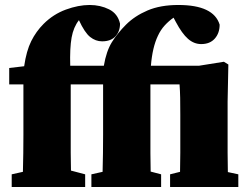

<svg xmlns="http://www.w3.org/2000/svg" viewBox="-20 -751 994 771"><path d="M27 0V-51L72 -61Q73 -99 73.5 -136Q74 -173 74 -210V-412H17V-478L77 -485Q86 -547 105.5 -586Q125 -625 155 -655Q194 -694 244.5 -712.5Q295 -731 340 -731Q383 -731 418 -713.5Q453 -696 462 -656Q462 -625 443.5 -605Q425 -585 390 -585Q364 -585 342 -602.5Q320 -620 297 -670Q275 -642 267.5 -600Q260 -558 262 -487H397Q407 -546 429.5 -582Q452 -618 486 -652Q521 -687 572.5 -709Q624 -731 696 -731Q838 -731 862 -652Q862 -618 842.5 -596Q823 -574 788 -574Q759 -574 735 -595Q711 -616 686 -663L677 -680Q658 -667 641.5 -649Q625 -631 614 -607Q592 -561 586 -487H779L879 -503L897 -492L894 -343V-210Q894 -179 894 -137.5Q894 -96 895 -60L937 -51V0H663V-51L703 -61Q704 -97 704 -138Q704 -179 704 -210V-290Q704 -331 703.5 -358Q703 -385 701 -412H584V-210Q584 -173 584 -136Q584 -99 585 -62L627 -51V0H347V-51L392 -61Q393 -99 393.5 -136Q394 -173 394 -210V-412H264V-210Q264 -174 264 -138Q264 -102 265 -66L322 -51V0Z"/></svg>

Font: Source Serif 4 Black
Style: Regular
Weight: 900
Designer: Frank Grießhammer
Foundry: Adobe
Version: Version 4.005;hotconv 1.1.0;makeotfexe 2.6.0